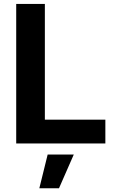

<svg xmlns="http://www.w3.org/2000/svg" viewBox="-20 -748 604 1001"><path d="M64.5 0V-727.5H213.9V-124H529.3V0ZM185.1 233.4 228.5 57.6H364.7L287.6 233.4Z"/></svg>

Font: Inter 16pt
Style: Bold
Weight: 700
Version: Version 4.001;git-66647c0bb